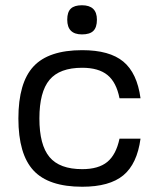

<svg xmlns="http://www.w3.org/2000/svg" viewBox="-20 -701 605 731"><path d="M435 -173H515Q502 -77 449.5 -33.5Q397 10 293 10Q165 10 107.5 -52Q50 -114 50 -250Q50 -386 107.5 -448Q165 -510 293 -510Q397 -510 449.5 -466.5Q502 -423 515 -327H435Q423 -388 389 -415.5Q355 -443 293 -443Q207 -443 168.5 -397Q130 -351 130 -250Q130 -149 168.5 -103Q207 -57 293 -57Q355 -57 388.5 -84.5Q422 -112 435 -173ZM292 -681Q349 -681 349 -626Q349 -597 335.5 -583.5Q322 -570 292 -570Q236 -570 236 -626Q236 -655 249.5 -668Q263 -681 292 -681Z"/></svg>

Font: Fivo Sans
Style: Regular
Weight: 400
Designer: Alexander Slobzheninov
Foundry: Alexander Slobzheninov
Version: 1.0